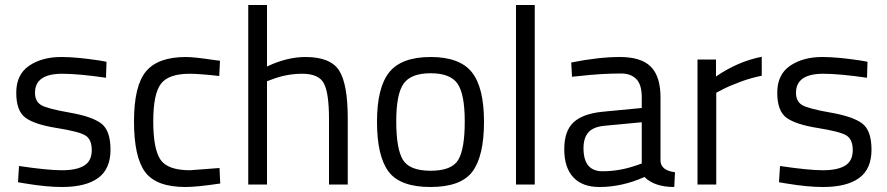

<svg xmlns="http://www.w3.org/2000/svg" viewBox="-20 -738 3549 768"><path d="M229 -443Q120 -443 120 -367Q120 -332 145 -317.5Q170 -303 259 -287.5Q348 -272 385 -244Q422 -216 422 -139Q422 -62 372.5 -26Q323 10 228 10Q166 10 82 -4L52 -9L56 -74Q170 -57 228 -57Q286 -57 316.5 -75.5Q347 -94 347 -137.5Q347 -181 321 -196.5Q295 -212 207 -226Q119 -240 82 -267Q45 -294 45 -367Q45 -440 96.5 -475Q148 -510 225 -510Q286 -510 378 -496L406 -491L404 -427Q293 -443 229 -443Z M724 -510Q757 -510 836 -498L860 -495L857 -434Q777 -443 739 -443Q654 -443 623.5 -402.5Q593 -362 593 -252.5Q593 -143 621.5 -100Q650 -57 740 -57L858 -66L861 -4Q768 10 722 10Q605 10 560.5 -50Q516 -110 516 -252.5Q516 -395 564 -452.5Q612 -510 724 -510Z M1048 0H973V-718H1048V-472Q1128 -510 1202 -510Q1302 -510 1336.5 -456Q1371 -402 1371 -264V0H1296V-262Q1296 -366 1275.5 -404.5Q1255 -443 1189 -443Q1126 -443 1067 -420L1048 -413Z M1488 -251Q1488 -388 1537 -449Q1586 -510 1702.5 -510Q1819 -510 1867.5 -449Q1916 -388 1916 -251Q1916 -114 1870 -52Q1824 10 1702 10Q1580 10 1534 -52Q1488 -114 1488 -251ZM1565 -252.5Q1565 -143 1591.5 -99Q1618 -55 1702.5 -55Q1787 -55 1813 -98.5Q1839 -142 1839 -252Q1839 -362 1810 -403.5Q1781 -445 1702.5 -445Q1624 -445 1594.5 -403.5Q1565 -362 1565 -252.5Z M2044 0V-718H2119V0Z M2622 -349V-93Q2625 -56 2680 -49L2677 10Q2598 10 2558 -30Q2468 10 2378 10Q2309 10 2273 -29Q2237 -68 2237 -141Q2237 -214 2274 -248.5Q2311 -283 2390 -291L2547 -306V-349Q2547 -400 2525 -422Q2503 -444 2465 -444Q2385 -444 2299 -434L2268 -431L2265 -488Q2375 -510 2460 -510Q2545 -510 2583.5 -471Q2622 -432 2622 -349ZM2314 -145Q2314 -53 2390 -53Q2458 -53 2524 -76L2547 -84V-249L2399 -235Q2354 -231 2334 -209Q2314 -187 2314 -145Z M2770 0V-500H2844V-432Q2931 -492 3027 -511V-435Q2985 -427 2939.5 -410Q2894 -393 2870 -380L2845 -367V0Z M3273 -443Q3164 -443 3164 -367Q3164 -332 3189 -317.5Q3214 -303 3303 -287.5Q3392 -272 3429 -244Q3466 -216 3466 -139Q3466 -62 3416.5 -26Q3367 10 3272 10Q3210 10 3126 -4L3096 -9L3100 -74Q3214 -57 3272 -57Q3330 -57 3360.5 -75.5Q3391 -94 3391 -137.5Q3391 -181 3365 -196.5Q3339 -212 3251 -226Q3163 -240 3126 -267Q3089 -294 3089 -367Q3089 -440 3140.5 -475Q3192 -510 3269 -510Q3330 -510 3422 -496L3450 -491L3448 -427Q3337 -443 3273 -443Z"/></svg>

Font: Titillium Web
Style: Regular
Weight: 400
Version: Version 1.002;PS 57.000;hotconv 1.0.70;makeotf.lib2.5.55311